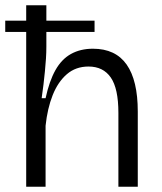

<svg xmlns="http://www.w3.org/2000/svg" viewBox="-24 -713 617 733"><path d="M-4 -634H337V-591H-4ZM76 0V-296V-693H153V-535Q153 -513 151.5 -489.5Q150 -466 147.5 -441Q145 -416 142 -390Q139 -364 135 -338H150Q164 -403 187.5 -445Q211 -487 247 -507Q283 -527 331 -527Q417 -527 459.5 -466.5Q502 -406 502 -287V0H428V-282Q428 -375 399 -417Q370 -459 314 -459Q265 -459 231 -429.5Q197 -400 177 -349.5Q157 -299 150 -233V0Z"/></svg>

Font: Bricolage Grotesque 24pt Light
Style: Regular
Weight: 300
Designer: Mathieu Triay
Foundry: Atelier Triay
Version: Version 1.001;gftools[0.9.33.dev8+g029e19f]